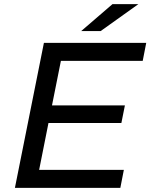

<svg xmlns="http://www.w3.org/2000/svg" viewBox="-20 -907 726 927"><path d="M169 -87H578L561 0H52L192 -700H686L669 -613H274L231 -398H583L566 -313H214ZM372 -757 523 -887H648L466 -757Z"/></svg>

Font: Montserrat Medium
Style: Italic
Weight: 500
Italic angle: -11.3°
Designer: Julieta Ulanovsky
Foundry: Julieta Ulanovsky
Version: Version 9.000; ttfautohint (v1.8.4.7-5d5b)